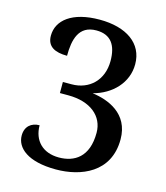

<svg xmlns="http://www.w3.org/2000/svg" viewBox="-110 -808 779 903"><g transform="rotate(15 279.5 -357.0)"><path d="M246 10C367 10 504 -43 504 -205C504 -332 397 -371 321 -381C412 -405 479 -474 479 -564C479 -666 394 -724 264 -724C130 -724 61 -667 61 -592C61 -538 101 -520 159 -520C159 -599 176 -671 262 -671C333 -671 363 -626 363 -549C363 -456 301 -396 214 -396H172V-342H213C321 -342 387 -287 387 -206C387 -87 320 -48 245 -48C166 -48 119 -97 119 -171C79 -171 50 -147 50 -103C50 -43 109 10 246 10Z"/></g></svg>

Font: Noto Serif Yezidi Medium
Style: Regular
Weight: 500
Designer: Dalton Maag Ltd
Foundry: Dalton Maag Ltd
Version: Version 1.001